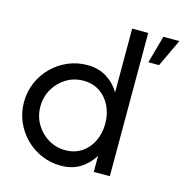

<svg xmlns="http://www.w3.org/2000/svg" viewBox="-111 -854 933 971"><g transform="rotate(15 355.0 -369.0)"><path d="M462.5 -750H546.5V0H462.5V-85Q437 -41 394 -14Q351 13 293 13Q238.5 13 191 -7.5Q143.5 -28 107.2 -64.2Q71 -100.5 50.5 -148Q30 -195.5 30 -250Q30 -304.5 50.5 -352.2Q71 -400 107.2 -436.2Q143.5 -472.5 191 -493Q238.5 -513.5 293 -513.5Q351 -513.5 394 -486.5Q437 -459.5 462.5 -415.5ZM294 -68.5Q343.5 -68.5 379.8 -93Q416 -117.5 435.8 -158.8Q455.5 -200 455.5 -250Q455.5 -301 435.5 -342.2Q415.5 -383.5 379 -407.8Q342.5 -432 294 -432Q244.5 -432 204.2 -407.5Q164 -383 140 -341.8Q116 -300.5 116 -250Q116 -199 140.5 -157.8Q165 -116.5 205.2 -92.5Q245.5 -68.5 294 -68.5ZM585.5 -607 625.5 -751H709.5L641.5 -607Z"/></g></svg>

Font: Urbanist Medium
Style: Regular
Weight: 500
Designer: Corey Hu
Foundry: Corey Hu
Version: Version 1.321; ttfautohint (v1.8.4.7-5d5b)